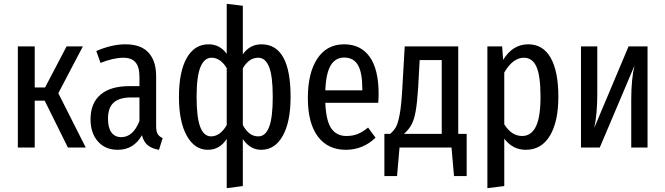

<svg xmlns="http://www.w3.org/2000/svg" viewBox="-20 -769 3469 1001"><path d="M412 -527 284 -283 427 0H334L213 -244H161V0H73V-527H161V-313H215L327 -527Z M828 -49 809 12Q772 6 750.5 -11.5Q729 -29 720 -64Q677 12 594 12Q529 12 490.5 -31.5Q452 -75 452 -147Q452 -231 504 -275.5Q556 -320 655 -320H707V-368Q707 -420 686.5 -444Q666 -468 623 -468Q572 -468 504 -441L482 -503Q563 -538 634 -538Q715 -538 754.5 -494.5Q794 -451 794 -372V-112Q794 -84 802 -70.5Q810 -57 828 -49ZM707 -138V-261H665Q602 -261 572.5 -234Q543 -207 543 -151Q543 -103 561 -78.5Q579 -54 612 -54Q674 -54 707 -138Z M1495 -264Q1495 -133 1454 -60.5Q1413 12 1342 12Q1284 12 1246 -44V201L1162 212V-45Q1126 12 1063 12Q995 12 954 -61Q913 -134 913 -264Q913 -395 953.5 -466.5Q994 -538 1067 -538Q1127 -538 1162 -488V-749L1246 -739V-486Q1283 -538 1343 -538Q1495 -538 1495 -264ZM1162 -117V-414Q1129 -468 1083 -468Q1045 -468 1025 -419.5Q1005 -371 1005 -264Q1005 -156 1024 -107Q1043 -58 1080 -58Q1128 -58 1162 -117ZM1402 -264Q1402 -372 1383 -420Q1364 -468 1326 -468Q1278 -468 1246 -413V-117Q1262 -88 1281.5 -73Q1301 -58 1327 -58Q1364 -58 1383 -107Q1402 -156 1402 -264Z M1952 -233H1676Q1680 -138 1707.5 -99Q1735 -60 1786 -60Q1819 -60 1845 -70.5Q1871 -81 1899 -104L1938 -51Q1872 12 1783 12Q1689 12 1637 -57.5Q1585 -127 1585 -258Q1585 -389 1634.5 -463.5Q1684 -538 1774 -538Q1861 -538 1907.5 -472.5Q1954 -407 1954 -279Q1954 -257 1952 -233ZM1869 -305Q1869 -391 1846 -430Q1823 -469 1774 -469Q1730 -469 1705 -429.5Q1680 -390 1676 -298H1869Z M2413 -71V149H2347L2334 0H2063L2050 149H1984V-71H2014Q2033 -87 2044 -106.5Q2055 -126 2063.5 -171Q2072 -216 2077 -300L2090 -527H2369V-71ZM2283 -456H2168L2160 -311Q2155 -233 2147 -188.5Q2139 -144 2125 -118.5Q2111 -93 2086 -71H2283Z M2891 -264Q2891 -135 2847 -61.5Q2803 12 2721 12Q2653 12 2609 -46V201L2521 212V-527H2598L2603 -457Q2653 -538 2734 -538Q2811 -538 2851 -467.5Q2891 -397 2891 -264ZM2798 -264Q2798 -373 2777 -420.5Q2756 -468 2711 -468Q2654 -468 2609 -391V-121Q2647 -60 2702 -60Q2749 -60 2773.5 -108.5Q2798 -157 2798 -264Z M3356 0H3271V-248Q3271 -357 3288 -427L3107 0H3009V-527H3094V-280Q3094 -173 3078 -102L3257 -527H3356Z"/></svg>

Font: Fira Sans Extra Condensed
Style: Regular
Weight: 400
Width: 1
Designer: Carrois Corporate & Edenspiekermann AG
Foundry: Carrois Corporate GbR & Edenspiekermann AG
Version: Version 4.203